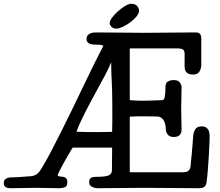

<svg xmlns="http://www.w3.org/2000/svg" viewBox="-62 -992 1158 1012"><path d="M671 -936Q671 -921 657 -904.5Q643 -888 624 -874Q605 -860 585 -850.5Q565 -841 552 -841Q536 -841 526 -850.5Q516 -860 516 -871Q516 -881 528.5 -898.5Q541 -916 559 -932Q577 -948 596.5 -960Q616 -972 630 -972Q650 -972 660.5 -960.5Q671 -949 671 -936ZM1002 -326Q1015 -326 1023.5 -320.5Q1032 -315 1036 -307.5Q1040 -300 1041.5 -291.5Q1043 -283 1043 -277Q1043 -268 1042 -240.5Q1041 -213 1039 -177Q1037 -141 1034 -102Q1031 -63 1027 -33Q1025 -16 1016 -8Q1007 0 985 0Q911 0 841 -1Q771 -2 697 -2Q636 -2 575.5 -1Q515 0 454 0Q439 0 423.5 -7Q408 -14 408 -32Q408 -49 417.5 -54.5Q427 -60 447 -60Q494 -60 511 -67.5Q528 -75 528 -96Q528 -135 528.5 -160.5Q529 -186 529 -214H321Q308 -193 294 -169Q280 -145 268.5 -123.5Q257 -102 249.5 -86.5Q242 -71 242 -68Q242 -64 250 -62.5Q258 -61 270 -60Q280 -59 286.5 -52.5Q293 -46 293 -31Q293 -11 280.5 -5.5Q268 0 248 0Q216 0 188.5 -1Q161 -2 129 -2Q97 -2 62 -1Q27 0 -5 0Q-22 0 -32 -6Q-42 -12 -42 -27Q-42 -43 -30.5 -50Q-19 -57 -3 -57Q9 -57 25.5 -58Q42 -59 57 -60Q72 -61 83.5 -62Q95 -63 98 -63Q120 -65 132 -74Q144 -83 155 -101Q179 -140 206.5 -192.5Q234 -245 264 -305Q294 -365 324.5 -428Q355 -491 383.5 -550.5Q412 -610 437.5 -661.5Q463 -713 483 -751Q472 -756 458.5 -756.5Q445 -757 434 -757Q430 -757 423 -758Q416 -759 409.5 -762Q403 -765 398.5 -770.5Q394 -776 394 -785Q394 -798 400 -805.5Q406 -813 415 -816.5Q424 -820 434 -820.5Q444 -821 452 -821Q485 -821 520 -820.5Q555 -820 587 -820Q619 -820 646.5 -819.5Q674 -819 693 -819Q738 -819 767 -819.5Q796 -820 823 -820Q850 -820 883.5 -820.5Q917 -821 971 -821Q985 -821 992 -813.5Q999 -806 999 -785V-651Q999 -632 989.5 -615.5Q980 -599 955 -599Q940 -599 931 -603.5Q922 -608 917.5 -615Q913 -622 912 -630Q911 -638 911 -645V-709Q911 -726 901.5 -731.5Q892 -737 874 -737H622V-464Q638 -463 653 -462Q668 -461 685 -461Q699 -461 716 -461.5Q733 -462 748.5 -462.5Q764 -463 776 -463.5Q788 -464 793 -464Q803 -464 806.5 -481.5Q810 -499 810 -530Q810 -556 823.5 -563Q837 -570 854 -570Q877 -570 886 -557Q895 -544 895 -533Q895 -504 894 -476.5Q893 -449 893 -420Q893 -391 894 -363Q895 -335 895 -307Q895 -293 886 -281.5Q877 -270 853 -270Q832 -270 822 -283Q812 -296 812 -309Q812 -319 810 -331Q808 -343 803 -353.5Q798 -364 788.5 -371Q779 -378 764 -378Q750 -378 732 -378.5Q714 -379 685 -379Q669 -379 653.5 -378.5Q638 -378 622 -377V-84H900Q907 -84 914.5 -85Q922 -86 928 -89.5Q934 -93 938 -100.5Q942 -108 943 -121Q943 -126 945 -144Q947 -162 949 -184.5Q951 -207 953 -231Q955 -255 956 -273Q957 -293 966.5 -309.5Q976 -326 1002 -326ZM413 -296Q442 -296 471 -296Q500 -296 529 -297Q530 -321 530 -351.5Q530 -382 530 -425Q530 -481 529 -512Q528 -543 527 -564.5Q526 -586 525 -606Q524 -626 524 -660V-664Q513 -635 489 -590.5Q465 -546 437.5 -495.5Q410 -445 383.5 -393Q357 -341 341 -298Q358 -297 376.5 -296.5Q395 -296 413 -296Z"/></svg>

Font: Life Savers ExtraBold
Style: Regular
Weight: 800
Designer: Pablo Impallari, Rodrigo Fuenzalida, Brenda Gallo
Foundry: Pablo Impallari, Rodrigo Fuenzalida, Brenda Gallo
Version: Version 3.001; ttfautohint (v0.95) -l 8 -r 50 -G 200 -x 14 -